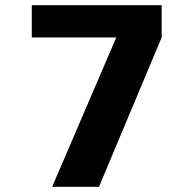

<svg xmlns="http://www.w3.org/2000/svg" viewBox="-20 -720 750 740"><path d="M102.5 -700H603V-575.5L361.5 0H181L428 -575.5H102.5Z"/></svg>

Font: League Mono ExtraBold
Style: Regular
Weight: 800
Width: 6
Designer: Tyler Finck
Foundry: The League of Moveable Type / Tyler Finck
Version: Version 2.210